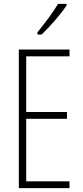

<svg xmlns="http://www.w3.org/2000/svg" viewBox="-20 -969 425 989"><path d="M323 -941V-949H279C248 -898 216 -856 173 -803V-791H194C234 -828 292 -894 323 -941ZM338 0V-35H115V-357H325V-392H115V-679H338V-714H77V0Z"/></svg>

Font: Noto Sans Telugu ExtraCondensed ExtraLight
Style: Regular
Weight: 200
Width: 2
Designer: Jelle Bosma - Monotype Design Team
Foundry: Monotype Imaging Inc.
Version: Version 2.005